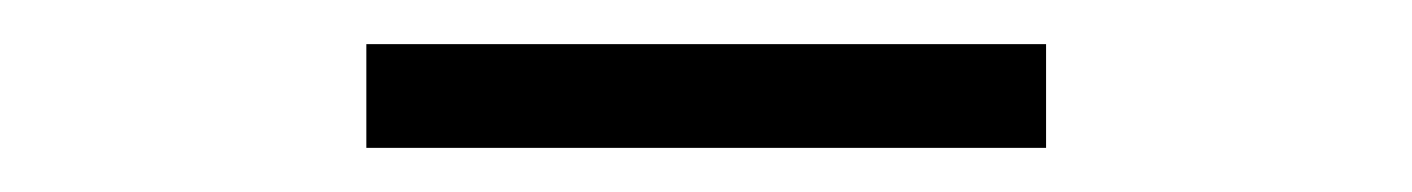

<svg xmlns="http://www.w3.org/2000/svg" viewBox="-20 -712 640 87"><path d="M146 -645H454V-692H146Z"/></svg>

Font: Chess Sans
Style: Regular
Weight: 400
Designer: Wolf Bōese
Foundry: Wolf Bōese
Version: Version 7.223;Glyphs 3.3 (3306)